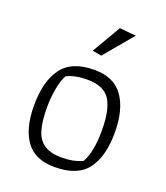

<svg xmlns="http://www.w3.org/2000/svg" viewBox="-132 -794 771 894"><g transform="rotate(20 253.5 -347.0)"><path d="M225 -561 308 -703 389 -695 270 -553ZM55 -229Q55 -347 103 -413.5Q151 -480 265 -480Q361 -480 406.5 -415.5Q452 -351 452 -237Q452 -120 404 -55.5Q356 9 242 9Q145 9 100 -53.5Q55 -116 55 -229ZM361 -65Q392 -120 392 -225Q392 -331 360.5 -378.5Q329 -426 248 -426Q185 -426 146 -405Q132 -379 123.5 -335.5Q115 -292 115 -240Q115 -170 128 -127.5Q141 -85 172.5 -64.5Q204 -44 259 -44Q319 -44 361 -65Z"/></g></svg>

Font: Athiti
Style: Regular
Weight: 400
Designer: CadsonDemak Team
Foundry: CadsonDemak
Version: Version 1.033